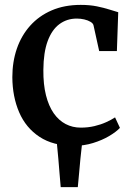

<svg xmlns="http://www.w3.org/2000/svg" viewBox="-20 -586 542 786"><path d="M228.5 180Q226 148.5 223.5 121Q221 93.5 218.8 63.8Q216.5 34 212.5 -3H316.5Q312 34.5 309.2 64Q306.5 93.5 304 121Q301.5 148.5 298.5 180ZM282.5 11Q197.5 11 141.8 -25.8Q86 -62.5 58.5 -126.2Q31 -190 30.5 -270Q30.5 -333 49 -386.8Q67.5 -440.5 103.5 -480.8Q139.5 -521 191.5 -543.5Q243.5 -566 310.5 -566Q347.5 -566 376.8 -560Q406 -554 427.8 -547Q449.5 -540 464 -536L458.5 -377H386L363 -481.5Q361.5 -490 350.8 -496.5Q340 -503 325 -506.5Q310 -510 294.5 -510Q254 -510 223.2 -487.2Q192.5 -464.5 175.2 -418Q158 -371.5 157.5 -299.5Q157 -240.5 168.2 -196Q179.5 -151.5 200 -122.2Q220.5 -93 248.8 -78.2Q277 -63.5 310.5 -63.5Q340.5 -63.5 366.8 -69.8Q393 -76 414.5 -85.8Q436 -95.5 451 -105.5L471 -62.5Q455.5 -46 426.8 -29Q398 -12 360.8 -0.5Q323.5 11 282.5 11Z"/></svg>

Font: Merriweather 28pt SemiBold
Style: Regular
Weight: 600
Version: Version 2.100